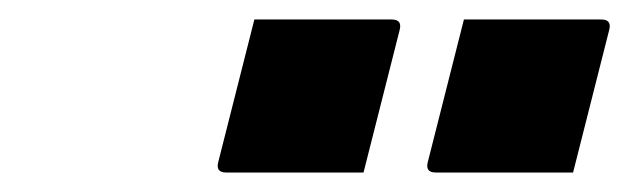

<svg xmlns="http://www.w3.org/2000/svg" viewBox="-20 -788 646 197"><path d="M241 -768H382Q393 -768 390 -757L353 -611H212Q201 -611 204 -622ZM456 -768H597Q608 -768 605 -757L568 -611H427Q416 -611 419 -622Z"/></svg>

Font: Recursive Sn Lnr St XBd
Style: Italic
Weight: 800
Italic angle: -15°
Version: Version 1.079;hotconv 1.0.112;makeotfexe 2.5.65598; ttfautoh